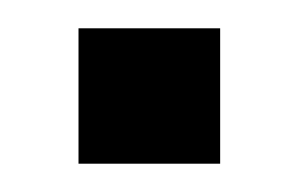

<svg xmlns="http://www.w3.org/2000/svg" viewBox="-20 -412 210 135"><path d="M35.2 -392.1H134.8V-296.9H35.2Z"/></svg>

Font: TASA Explorer
Style: Regular
Weight: 400
Designer: Weizhong Zhang
Foundry: Local Remote
Version: Version 1.000;Glyphs 3.1.2 (3151)